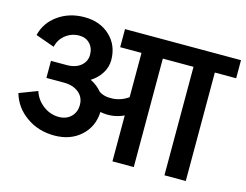

<svg xmlns="http://www.w3.org/2000/svg" viewBox="-89 -769 1172 913"><g transform="rotate(15 497.0 -313.0)"><path d="M994 -622V-533H889V1H784V-533H633V1H528V-225Q472 -199 412 -211Q409 -138 358 -92Q307 -46 228 -46Q150 -46 90.5 -88Q31 -130 12 -197L101 -231Q114 -190 149 -163.5Q184 -137 226 -137Q263 -137 286 -159.5Q309 -182 309 -218Q309 -256 281 -278.5Q253 -301 208 -301H122V-385H199Q243 -385 268.5 -406.5Q294 -428 294 -461Q294 -494 274 -515Q254 -536 222 -536Q184 -536 154.5 -513Q125 -490 117 -453L24 -486Q39 -549 94 -588Q149 -627 223 -627Q300 -627 349 -581Q398 -535 398 -462Q398 -428 379 -397.5Q360 -367 328 -347Q363 -329 383 -304Q409 -285 451 -287.5Q493 -290 528 -315V-533H423V-622Z"/></g></svg>

Font: LT Superior Semi-bold
Style: Regular
Weight: 600
Designer: Daniel Lyons
Foundry: LyonsType
Version: Version 1.0